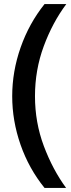

<svg xmlns="http://www.w3.org/2000/svg" viewBox="-20 -780 350 944"><path d="M305 144H199Q122 49 81 -68.5Q40 -186 40 -307Q40 -429 81.5 -547Q123 -665 199 -760H306Q238 -669 195 -552.5Q152 -436 152 -307Q152 -178 195.5 -62Q239 54 305 144Z"/></svg>

Font: SUSE SemiBold
Style: Regular
Weight: 600
Designer: Rene Bieder
Foundry: SUSE
Version: Version 1.000